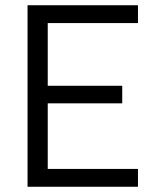

<svg xmlns="http://www.w3.org/2000/svg" viewBox="-20 -712 593 732"><path d="M506 0V-68H162V-318H446V-385H162V-624H506V-692H85V0Z"/></svg>

Font: Sunflower Light
Style: Regular
Weight: 300
Designer: JIKJI
Foundry: JIKJI
Version: Version 1.00